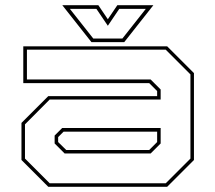

<svg xmlns="http://www.w3.org/2000/svg" viewBox="-20 -718 828 738"><path d="M165.5 0 62.5 -103V-245.5L165.5 -348.5H584V-368L553.5 -398.5H69.5V-540H622.5L725.5 -437V-103L622.5 0ZM171 -13.5H617L712 -108.5V-432L617 -527H83.5V-412.5H559L597.5 -374V-335.5H171L76 -240V-108.5ZM228.5 -128 190 -166.5V-197L219 -226H597.5V-166.5L559 -128ZM234.5 -141.5H553.5L584 -172V-212H224.5L203.5 -191V-172ZM331.5 -556 219.5 -698H358L394.5 -644L431 -698H569.5L457.5 -556ZM338.5 -570H450.5L540.5 -684H438.5L394.5 -619L350.5 -684H248.5Z"/></svg>

Font: Tourney Expanded Thin
Style: Regular
Weight: 100
Width: 7
Designer: Tyler Finck
Foundry: Etcetera Type Co
Version: Version 1.010; ttfautohint (v1.8.3)